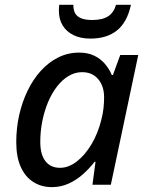

<svg xmlns="http://www.w3.org/2000/svg" viewBox="-20 -766 613 796"><path d="M194.8 9.8Q152.3 9.8 118.9 -11Q85.4 -31.7 66.4 -73.2Q47.4 -114.7 47.4 -177.2Q47.4 -234.9 59.6 -289.1Q71.8 -343.3 94.5 -390.1Q117.2 -437 149.2 -472.4Q181.2 -507.8 221.4 -527.8Q261.7 -547.9 308.1 -547.9Q344.2 -547.9 370.6 -535.2Q397 -522.5 415 -501.2Q433.1 -480 443.4 -455.1H448.2L478.5 -538.1H553.2L439.5 0H363.3L376 -95.2H372.1Q350.6 -67.4 323.7 -43.5Q296.9 -19.5 264.6 -4.9Q232.4 9.8 194.8 9.8ZM229 -70.3Q264.6 -70.3 298.8 -96.9Q333 -123.5 359.6 -168.5Q386.2 -213.4 399.9 -268.6Q406.7 -294.9 409.2 -317.9Q411.6 -340.8 411.6 -362.3Q411.6 -408.7 387.2 -437.7Q362.8 -466.8 320.3 -466.8Q290.5 -466.8 264.2 -450.9Q237.8 -435.1 216.3 -407.2Q194.8 -379.4 179.4 -343Q164.1 -306.6 155.5 -264.2Q147 -221.7 147 -177.7Q147 -125 168.5 -97.7Q189.9 -70.3 229 -70.3ZM355 -606Q314 -606 284.7 -620.4Q255.4 -634.8 239.7 -660.6Q224.1 -686.5 224.1 -721.7Q224.1 -728.5 224.6 -734.4Q225.1 -740.2 225.6 -746.1H284.2Q283.7 -726.1 291 -711.9Q298.3 -697.8 315.9 -690.4Q333.5 -683.1 362.3 -683.1Q406.2 -683.1 429.7 -699.5Q453.1 -715.8 460.9 -746.1H522.9Q507.3 -673.8 465.1 -639.9Q422.9 -606 355 -606Z"/></svg>

Font: Open Sans Medium
Style: Italic
Weight: 500
Italic angle: -12°
Designer: Monotype Design Team
Foundry: Monotype Imaging Inc.
Version: Version 3.000